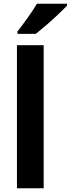

<svg xmlns="http://www.w3.org/2000/svg" viewBox="-20 -1000 376 1020"><path d="M212 0H70V-760H212ZM336 -970Q319 -952 289 -923.5Q259 -895 226.5 -867Q194 -839 170 -820H73V-833Q98 -865 127 -905.5Q156 -946 176 -980H336Z"/></svg>

Font: Noto Sans Armenian SemiCondensed
Style: Bold
Weight: 700
Width: 4
Designer: Monotype Design Team
Foundry: Monotype Imaging Inc.
Version: Version 2.008; ttfautohint (v1.8.4.7-5d5b)